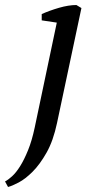

<svg xmlns="http://www.w3.org/2000/svg" viewBox="-93 -532 388 764"><path d="M133 -442 73 -451V-476Q104 -490 142 -501Q180 -512 211 -512L231 -500L134 -43Q119 28 92.5 75Q66 122 37 151Q8 180 -18.5 194Q-45 208 -61 212L-73 190Q-61 184 -45 169.5Q-29 155 -13 129.5Q3 104 18.5 66Q34 28 45 -24Z"/></svg>

Font: PTSerifItalic
Style: Italic
Weight: 400
Italic angle: -12°
Designer: A.Korolkova, O.Umpeleva, V.Yefimov
Foundry: ParaType Ltd
Version: Version 1.000W OFL